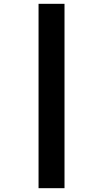

<svg xmlns="http://www.w3.org/2000/svg" viewBox="-20 -843 540 1006"><path d="M182 143V-823H318V143Z"/></svg>

Font: iosevka_custom_sans_ss08 Heavy
Style: Regular
Weight: 900
Designer: Belleve Invis
Foundry: Belleve Invis
Version: Version 10.3.0; ttfautohint (v1.8.3)